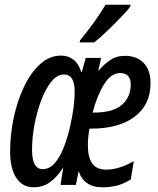

<svg xmlns="http://www.w3.org/2000/svg" viewBox="-20 -785 670 815"><path d="M123 10Q76 10 49.5 -29.5Q23 -69 23 -142Q23 -212 38 -284Q53 -356 81.5 -416Q110 -476 150 -512.5Q190 -549 239 -549Q269 -549 291.5 -532Q314 -515 325 -479H327L344 -539H409L397 -483Q418 -509 445.5 -528.5Q473 -548 510 -548Q561 -548 590 -517.5Q619 -487 619 -433Q619 -340 551.5 -289.5Q484 -239 367 -239H360Q353 -204 353 -167Q353 -119 371 -92Q389 -65 432 -65Q485 -65 548 -101L535 -23Q505 -5 477.5 2.5Q450 10 415 10Q374 10 348.5 -8.5Q323 -27 314 -59L302 0H237L248 -71H246Q222 -33 192 -11.5Q162 10 123 10ZM376 -307Q461 -307 498 -340.5Q535 -374 535 -427Q535 -449 524 -462Q513 -475 490 -475Q451 -475 421 -426Q391 -377 373 -307ZM161 -67Q190 -67 212 -92Q234 -117 249.5 -156.5Q265 -196 276 -241Q287 -289 292 -326.5Q297 -364 297 -396Q297 -469 252 -469Q223 -469 198.5 -439Q174 -409 155.5 -360.5Q137 -312 126.5 -256.5Q116 -201 116 -149Q116 -67 161 -67ZM320 -614Q353 -654 380.5 -692.5Q408 -731 428 -765H534L533 -757Q523 -743 503 -722Q483 -701 460 -678Q437 -655 415.5 -635.5Q394 -616 380 -605H318Z"/></svg>

Font: Noto Sans ExtraCondensed Medium
Style: Italic
Weight: 500
Width: 2
Italic angle: -12°
Designer: Monotype Design Team
Foundry: Monotype Imaging Inc.
Version: Version 2.013; ttfautohint (v1.8.4.7-5d5b)